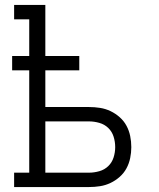

<svg xmlns="http://www.w3.org/2000/svg" viewBox="-20 -755 640 775"><path d="M37 0V-58H98V-471H29V-529H98V-677H37V-735H163V-529H300V-471H163V-323H339Q362 -323 384 -319.5Q406 -316 426 -306.5Q446 -297 463 -282Q480 -267 490.5 -247.5Q501 -228 505.5 -206Q510 -184 510 -161Q510 -139 505.5 -117Q501 -95 490.5 -75.5Q480 -56 463 -41Q446 -26 426 -16.5Q406 -7 384 -3.5Q362 0 339 0ZM163 -58H339Q360 -58 381 -64Q402 -70 417 -84.5Q432 -99 438.5 -119.5Q445 -140 445 -161Q445 -183 438.5 -203.5Q432 -224 417 -238.5Q402 -253 381 -259Q360 -265 339 -265H163Z"/></svg>

Font: Iosevka Curly Slab LtEx
Style: Regular
Weight: 300
Width: 7
Monospace: yes
Designer: Belleve Invis
Foundry: Belleve Invis
Version: Version 11.1.0; ttfautohint (v1.8.3)